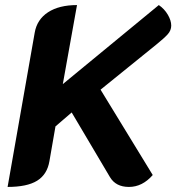

<svg xmlns="http://www.w3.org/2000/svg" viewBox="-20 -729 696 758"><path d="M117 -600Q126 -652 169.5 -680.5Q213 -709 284 -709L228 -397L607 -709Q629 -694 642.5 -671Q656 -648 656 -628Q656 -609 642 -593.5Q628 -578 597 -553L377 -375L583 -38Q542 9 489 9Q437 9 414 -30L263 -285L199 -230L175 -92Q166 -40 126.5 -15.5Q87 9 10 9Z"/></svg>

Font: K2D ExtraBold
Style: Italic
Weight: 800
Italic angle: -10°
Designer: Katatrad Aksorn Co.,Ltd.
Foundry: Cadson Demak Co.,Ltd.
Version: Version 1.000; ttfautohint (v1.6)